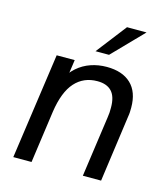

<svg xmlns="http://www.w3.org/2000/svg" viewBox="-105 -780 758 864"><g transform="rotate(15 273.5 -348.5)"><path d="M37 0 107 -493H191L176 -388L155 -390Q174 -428 202 -452.5Q230 -477 265 -489Q300 -501 339 -501Q412 -501 452 -463Q492 -425 492 -352Q492 -341 491.5 -331Q491 -321 489 -310L446 0H361L401 -284Q403 -296 403.5 -306Q404 -316 404 -329Q404 -380 381.5 -404Q359 -428 315 -428Q251 -428 210.5 -383Q170 -338 156 -243L122 0ZM271 -556 380 -697H471L334 -556Z"/></g></svg>

Font: Hanken Grotesk
Style: Italic
Weight: 400
Italic angle: -8°
Designer: Alfredo Marco Pradil
Foundry: Hanken Design Co.
Version: Version 3.013